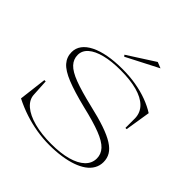

<svg xmlns="http://www.w3.org/2000/svg" viewBox="-236 -1130 1342 1342"><g transform="rotate(45 435.5 -458.5)"><path d="M446 15Q382 15 319.5 4.5Q257 -6 196 -26Q135 -46 76 -76L101 -282H114L121 -159Q123 -111 165 -75Q207 -39 280.5 -19.5Q354 0 450 0Q543 0 609.5 -18.5Q676 -37 712 -71.5Q748 -106 748 -154Q748 -197 718 -229.5Q688 -262 619 -289Q550 -316 431 -344Q306 -375 233 -404.5Q160 -434 128.5 -470Q97 -506 97 -555Q97 -594 120 -625Q143 -656 187 -678Q231 -700 293 -711.5Q355 -723 433 -723Q505 -723 568 -712Q631 -701 684.5 -681Q738 -661 780 -634L750 -446H738V-543Q736 -597 698.5 -634Q661 -671 592.5 -689.5Q524 -708 429 -708Q340 -708 275.5 -691.5Q211 -675 176 -644.5Q141 -614 141 -571Q141 -529 170.5 -497Q200 -465 270 -438.5Q340 -412 458 -384Q554 -362 619 -339.5Q684 -317 723.5 -292Q763 -267 781 -237Q799 -207 799 -169Q799 -134 782.5 -104.5Q766 -75 735 -53Q704 -31 661 -16Q618 -1 563.5 7Q509 15 446 15ZM380 -792 371 -803 572 -932 617 -914Z"/></g></svg>

Font: Kalnia SemiExpanded ExtraLight
Style: Regular
Weight: 250
Width: 6
Designer: Frida Medrano
Foundry: Frida Medrano
Version: Version 1.105